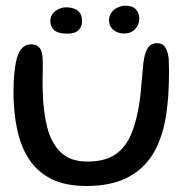

<svg xmlns="http://www.w3.org/2000/svg" viewBox="-20 -604 652 656"><path d="M275 31.5Q205 31.5 157.2 8.2Q109.5 -15 80.8 -57.8Q52 -100.5 39 -160Q26 -219.5 26 -292.5Q26 -310 27 -327.8Q28 -345.5 30 -362.2Q32 -379 34.5 -392Q41.5 -425 54.5 -438.8Q67.5 -452.5 86 -452.5Q103 -452.5 111.8 -444.2Q120.5 -436 123.2 -423.2Q126 -410.5 126 -397.5Q126.5 -388.5 126.2 -375.2Q126 -362 125.8 -347.2Q125.5 -332.5 125.5 -318.5Q125.5 -304.5 126 -293Q127.5 -223 141.5 -168.5Q155.5 -114 188.2 -83Q221 -52 278.5 -52Q339 -52 374.8 -76.8Q410.5 -101.5 429.2 -147.8Q448 -194 457 -257.5Q459 -272.5 460.8 -288.8Q462.5 -305 463.8 -321.8Q465 -338.5 466.8 -355.8Q468.5 -373 470 -390Q474 -422 484.5 -439.2Q495 -456.5 517 -456.5Q535.5 -456.5 544.5 -442.5Q553.5 -428.5 556.5 -402.5Q557.5 -383 557.5 -363.8Q557.5 -344.5 557 -325.5Q556.5 -306.5 555.5 -288Q554.5 -269.5 552.5 -251.5Q545 -161.5 513.8 -98.2Q482.5 -35 423.8 -1.8Q365 31.5 275 31.5ZM211 -489Q178.5 -489 165.2 -500.8Q152 -512.5 152 -532Q152 -553.5 169.2 -566.2Q186.5 -579 205 -579Q219.5 -579 232.2 -574.8Q245 -570.5 252.8 -560.2Q260.5 -550 260.5 -532Q260.5 -514 248.8 -501.5Q237 -489 211 -489ZM404.5 -489.5Q382 -489.5 367.2 -502Q352.5 -514.5 352.5 -533.5Q352.5 -556 369.2 -570.2Q386 -584.5 410.5 -584.5Q433.5 -584.5 444.8 -571.2Q456 -558 456 -541Q456 -520 441.8 -504.8Q427.5 -489.5 404.5 -489.5Z"/></svg>

Font: Gluten Light
Style: Regular
Weight: 300
Designer: Tyler Finck
Foundry: Etcetera Type Company
Version: Version 1.300